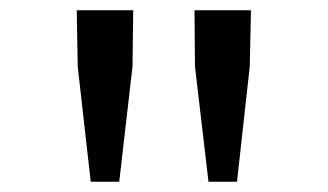

<svg xmlns="http://www.w3.org/2000/svg" viewBox="-20 -707 640 375"><path d="M387.2 -352.1 360.8 -577.1 359.9 -687H470.2L467.8 -577.1L442.9 -352.1ZM157.2 -352.1 131.8 -577.1 129.9 -687H240.2L238.8 -577.1L212.9 -352.1Z"/></svg>

Font: SourceCodePro-Regular
Style: Regular
Weight: 400
Monospace: yes
Designer: Paul D. Hunt
Foundry: Adobe Systems Incorporated
Version: Version 1.009;PS 1.000;hotconv 1.0.70;makeotf.lib2.5.5900